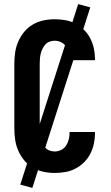

<svg xmlns="http://www.w3.org/2000/svg" viewBox="-20 -837 540 938"><path d="M247 8Q219 8 191.5 2Q164 -4 140 -18Q116 -32 98 -54Q80 -76 69 -101.5Q58 -127 54 -154.5Q50 -182 50 -210V-525Q50 -553 54 -580.5Q58 -608 69 -633.5Q80 -659 98 -681Q116 -703 140 -717Q164 -731 191.5 -737Q219 -743 247 -743Q273 -743 299 -738.5Q325 -734 348 -722Q371 -710 390 -691.5Q409 -673 421 -649.5Q433 -626 438.5 -600.5Q444 -575 444 -549V-543H320V-546Q320 -562 316 -578.5Q312 -595 303 -609Q294 -623 279 -630.5Q264 -638 247 -638Q234 -638 222 -633.5Q210 -629 201.5 -619.5Q193 -610 187.5 -598.5Q182 -587 179 -575Q176 -563 175 -550Q174 -537 174 -525V-210Q174 -198 175 -185Q176 -172 179 -160Q182 -148 187.5 -136.5Q193 -125 201.5 -115.5Q210 -106 222 -101.5Q234 -97 247 -97Q264 -97 279 -104.5Q294 -112 303 -126Q312 -140 316 -156.5Q320 -173 320 -189V-192H444V-186Q444 -160 438.5 -134.5Q433 -109 421 -85.5Q409 -62 390 -43.5Q371 -25 348 -13Q325 -1 299 3.5Q273 8 247 8ZM138 81 79 65 362 -817 421 -801Z"/></svg>

Font: Iosevka Term Curly Extrabold
Style: Regular
Weight: 800
Designer: Belleve Invis
Foundry: Belleve Invis
Version: Version 32.3.0